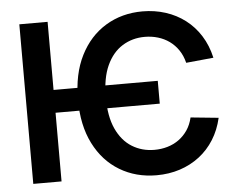

<svg xmlns="http://www.w3.org/2000/svg" viewBox="-52 -800 1075 872"><g transform="rotate(-5 485.0 -363.5)"><path d="M669.9 -417V-313H167.5V-417ZM930.7 -499.5 805.7 -487.3Q797.4 -520.5 780.5 -545.4Q763.7 -570.3 740.2 -587.2Q716.8 -604 688.2 -612.5Q659.7 -621.1 627.9 -621.1Q571.3 -621.1 525.9 -592.8Q480.5 -564.5 454.3 -507.3Q428.2 -450.2 428.2 -362.8Q428.2 -275.9 454.3 -219Q480.5 -162.1 525.9 -134Q571.3 -106 627.9 -106Q659.2 -106 687.5 -114.3Q715.8 -122.6 739 -139.2Q762.2 -155.8 779.1 -180.4Q795.9 -205.1 803.7 -238.3L930.7 -225.6Q918 -170.4 890.6 -127Q863.3 -83.5 823.5 -53Q783.7 -22.5 734.1 -6.3Q684.6 9.8 627.9 9.8Q533.7 9.8 459.7 -34.7Q385.7 -79.1 343.5 -162.8Q301.3 -246.6 301.3 -362.8Q301.3 -480 343.5 -563.7Q385.7 -647.5 459.7 -692.4Q533.7 -737.3 627.9 -737.3Q683.1 -737.3 732.7 -721.4Q782.2 -705.6 822.3 -675Q862.3 -644.5 890.1 -600.3Q918 -556.2 930.7 -499.5ZM194.8 -727.5V0H65.9V-727.5Z"/></g></svg>

Font: Inter 24pt SemiBold
Style: Regular
Weight: 600
Designer: Rasmus Andersson
Foundry: rsms
Version: Version 4.001;git-66647c0bb